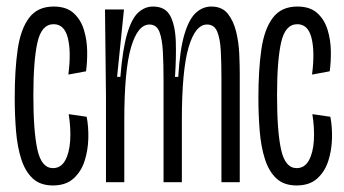

<svg xmlns="http://www.w3.org/2000/svg" viewBox="-20 -557 1051 587"><path d="M142 10Q103 10 80 -11.5Q57 -33 45 -70.5Q33 -108 29 -156.5Q25 -205 25 -258Q25 -343 34 -405.5Q43 -468 69 -502.5Q95 -537 144 -537Q183 -537 205 -517Q227 -497 236.5 -466Q246 -435 246.5 -401Q247 -367 243 -339L189 -329Q198 -398 187.5 -440.5Q177 -483 144 -483Q107 -483 94.5 -427.5Q82 -372 82 -265Q82 -155 94.5 -99Q107 -43 142 -43Q166 -43 179 -66Q192 -89 194.5 -126.5Q197 -164 190 -208L245 -200Q251 -169 250 -133Q249 -97 238.5 -64.5Q228 -32 204.5 -11Q181 10 142 10Z M304 0V-263L301 -528H359L338 -322H348Q355 -408 369 -454.5Q383 -501 403 -519Q423 -537 448 -537Q486 -537 501 -507.5Q516 -478 517.5 -429Q519 -380 515 -322H525Q530 -406 544 -452.5Q558 -499 579 -518Q600 -537 626 -537Q659 -537 676.5 -515Q694 -493 702 -460Q710 -427 711.5 -392Q713 -357 713 -331V0H657V-319Q657 -365 655 -402Q653 -439 644 -460.5Q635 -482 613 -482Q577 -482 556.5 -412Q536 -342 536 -190V0H480V-310Q480 -360 478 -398.5Q476 -437 467.5 -459.5Q459 -482 437 -482Q401 -482 380.5 -412Q360 -342 360 -190V0Z M887 10Q848 10 825 -11.5Q802 -33 790 -70.5Q778 -108 774 -156.5Q770 -205 770 -258Q770 -343 779 -405.5Q788 -468 814 -502.5Q840 -537 889 -537Q928 -537 950 -517Q972 -497 981.5 -466Q991 -435 991.5 -401Q992 -367 988 -339L934 -329Q943 -398 932.5 -440.5Q922 -483 889 -483Q852 -483 839.5 -427.5Q827 -372 827 -265Q827 -155 839.5 -99Q852 -43 887 -43Q911 -43 924 -66Q937 -89 939.5 -126.5Q942 -164 935 -208L990 -200Q996 -169 995 -133Q994 -97 983.5 -64.5Q973 -32 949.5 -11Q926 10 887 10Z"/></svg>

Font: Bricolage Grotesque 48pt Condensed ExtraLight
Style: Regular
Weight: 200
Width: 3
Designer: Mathieu Triay
Foundry: Atelier Triay
Version: Version 1.000; ttfautohint (v1.8.4.7-5d5b);gftools[0.9.32]